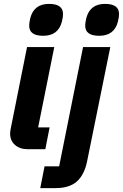

<svg xmlns="http://www.w3.org/2000/svg" viewBox="-20 -767 632 987"><path d="M284 88 407 -525H547L428 61Q414 131 375.5 165.5Q337 200 266 200H187L209 88ZM490 -583Q418 -583 418 -635Q418 -651 424 -675Q443 -747 520 -747Q592 -747 592 -695Q592 -679 586 -655Q567 -583 490 -583ZM202 -583Q130 -583 130 -635Q130 -651 136 -675Q155 -747 232 -747Q304 -747 304 -695Q304 -679 298 -655Q279 -583 202 -583ZM213 0H122Q82 0 57 -22Q32 -44 32 -80Q32 -90 35 -105L119 -525H259L176 -112H235Z"/></svg>

Font: Aneliza
Style: Bold Italic
Weight: 700
Italic angle: -11.31°
Designer: Mike Abbink, Paul van der Laan, Pieter van Rosmalen
Foundry: Bold Monday
Version: Version 3.0